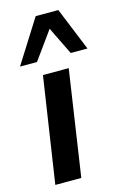

<svg xmlns="http://www.w3.org/2000/svg" viewBox="-119 -830 575 885"><g transform="rotate(-15 168.5 -387.5)"><path d="M31 0 107 -504H230L155 0ZM15 -569 145 -775H253L337 -569H257L192 -702L96 -569Z"/></g></svg>

Font: Nunitoga
Style: Bold Italic
Weight: 700
Italic angle: -9°
Designer: Vernon Adams
Foundry: Vernon Adams
Version: Version 1.0